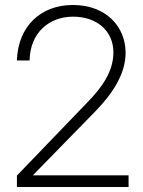

<svg xmlns="http://www.w3.org/2000/svg" viewBox="-20 -752 574 772"><path d="M48 0H497V-47H112L364 -305C434 -377 485 -456 485 -540C485 -644 407 -732 273 -732C143 -732 52 -645 48 -509H99C101 -621 178 -685 274 -685C369 -685 436 -628 436 -541C436 -463 387 -397 331 -340L48 -46Z"/></svg>

Font: Aspekta 200
Style: Regular
Weight: 200
Designer: Ivo Dolenc
Version: Version 2.000